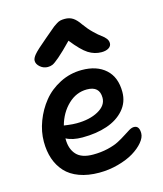

<svg xmlns="http://www.w3.org/2000/svg" viewBox="-116 -816 810 957"><g transform="rotate(-15 288.5 -337.5)"><path d="M166 -520Q144 -520 127 -534.7Q109.9 -549.3 109.9 -566.9Q109.9 -580.1 124.8 -597.9Q139.6 -615.7 193.8 -661.1Q206.5 -671.4 223.9 -686.5Q241.2 -701.7 248.3 -707Q255.4 -712.4 266.4 -719.2Q277.3 -726.1 286.6 -728Q295.9 -730 309.1 -730Q332.5 -730 350.1 -718.8Q367.7 -707.5 386.2 -680.2Q406.2 -652.3 428.5 -630.9Q450.7 -609.4 464.1 -600.1Q477.5 -590.8 486.3 -579.6Q495.1 -568.4 495.1 -555.2Q495.1 -540 481 -531Q466.8 -522 443.8 -522Q407.7 -522 376 -542.2Q344.2 -562.5 298.8 -620.1Q254.4 -574.2 228 -551.8Q201.7 -529.3 190.7 -524.7Q179.7 -520 166 -520ZM277.8 55.2Q219.7 55.2 175.3 38.8Q130.9 22.5 103.8 -7.3Q76.7 -37.1 63.2 -76.7Q49.8 -116.2 49.8 -165Q49.8 -217.3 69.6 -269.8Q89.4 -322.3 124 -365.2Q158.7 -408.2 211.4 -435.1Q264.2 -461.9 324.2 -461.9Q401.9 -461.9 447 -421.1Q492.2 -380.4 492.2 -304.2Q492.2 -251 458.5 -212.4Q424.8 -173.8 369.1 -155Q313.5 -136.2 242.2 -136.2Q190.9 -136.2 158.2 -153.8V-149.9Q158.2 -99.1 185.1 -69.6Q211.9 -40 271 -40Q312 -40 347.2 -48.3Q382.3 -56.6 404.8 -68.4Q427.2 -80.1 444.8 -91.8Q462.4 -103.5 476.6 -111.8Q490.7 -120.1 502 -120.1Q529.8 -120.1 529.8 -81.1Q529.8 -59.1 509.5 -34.9Q489.3 -10.7 456.3 9.3Q423.3 29.3 375.7 42.2Q328.1 55.2 277.8 55.2ZM324.2 -361.8Q269 -361.8 226.6 -321Q184.1 -280.3 167 -217.8L189.5 -214.8Q211.9 -211.9 231.9 -211.9Q299.3 -211.9 344.2 -236.8Q389.2 -261.7 389.2 -301.8Q389.2 -361.8 324.2 -361.8Z"/></g></svg>

Font: Shantell Sans Bouncy
Style: Regular
Weight: 500
Designer: Stephen Nixon, Anya Danilova, Shantell Martin
Foundry: Arrow Type
Version: Version 1.006;[9816181b4]